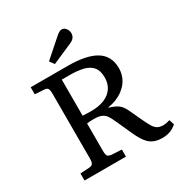

<svg xmlns="http://www.w3.org/2000/svg" viewBox="-211 -1079 1182 1248"><g transform="rotate(-30 380.0 -455.5)"><path d="M648 14Q611 14 583.5 2.5Q556 -9 534 -37Q512 -65 490 -114L438 -229Q425 -258 413 -277Q401 -296 380.5 -306Q360 -316 321 -316Q306 -316 293 -315.5Q280 -315 269 -313V-107Q269 -78 276.5 -68.5Q284 -59 309 -57L380 -53V0H69V-53L137 -57Q154 -58 162.5 -67.5Q171 -77 171 -108V-596Q171 -617 165.5 -629.5Q160 -642 135 -643L69 -647V-700H347Q416 -700 468.5 -689.5Q521 -679 556.5 -657.5Q592 -636 610 -602Q628 -568 628 -521Q628 -493 619.5 -467Q611 -441 595 -419.5Q579 -398 556.5 -381Q534 -364 505 -352Q476 -340 441 -335V-332Q482 -320 506 -303Q530 -286 549 -244L587 -162Q606 -121 620 -97.5Q634 -74 651 -64.5Q668 -55 695 -55Q705 -55 715.5 -57Q726 -59 743 -64L755 -26Q733 -6 706.5 4Q680 14 648 14ZM333 -369Q391 -369 432 -386Q473 -403 495.5 -436Q518 -469 518 -515Q518 -566 495 -593.5Q472 -621 430 -631.5Q388 -642 331 -642H269V-371Q285 -370 303.5 -369.5Q322 -369 333 -369ZM281 -752 256 -786 390 -904Q403 -915 412.5 -920Q422 -925 431 -925Q450 -925 462 -908Q474 -891 474 -874Q474 -853 463 -839.5Q452 -826 432 -818Z"/></g></svg>

Font: Literata Variable Black
Style: Regular
Weight: 900
Designer: Latin by Veronika Burian and Jose Scaglione. Greek by Irene Vlachou. Cyrillic by Vera Evstafieva.
Foundry: TypeTogether
Version: Version 3.021